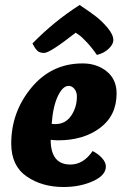

<svg xmlns="http://www.w3.org/2000/svg" viewBox="-20 -739 507 769"><path d="M202 -242Q242 -242 265 -275.5Q288 -309 288 -353Q288 -371 278 -383Q268 -395 255 -395Q231 -395 211.5 -353.5Q192 -312 187 -243Q192 -242 202 -242ZM351 -134Q373 -123 388.5 -106Q404 -89 404 -72Q404 -37 352.5 -13.5Q301 10 234 10Q148 10 86.5 -32.5Q25 -75 25 -164Q25 -290 105.5 -387.5Q186 -485 311 -485Q368 -485 407.5 -453Q447 -421 447 -365Q447 -276 380.5 -226.5Q314 -177 213 -177Q201 -177 183 -179Q183 -80 262 -80Q314 -80 351 -134ZM299 -719Q338 -693 363 -674Q388 -655 411 -627.5Q434 -600 434 -578Q434 -562 415.5 -544Q397 -526 368 -519Q349 -547 328 -569.5Q307 -592 295 -600L283 -608Q180 -527 157 -527Q140 -527 131 -534.5Q122 -542 110 -565Q197 -654 299 -719Z"/></svg>

Font: Overlock Black
Style: Italic
Weight: 900
Designer: Dario Muhafara
Foundry: Dario Manuel Muhafara
Version: Version 1.002